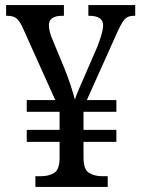

<svg xmlns="http://www.w3.org/2000/svg" viewBox="-20 -734 556 754"><path d="M119 0V-42H141Q171 -42 192 -54.5Q213 -67 214 -110V-177H85V-224H214V-295H85V-341H197L72 -619Q59 -649 46.5 -660.5Q34 -672 8 -672H4V-714H231V-672H225Q172 -672 172 -635Q172 -623 176 -607.5Q180 -592 188 -574L232 -468Q245 -436 257 -400Q269 -364 274 -343Q278 -356 289 -382Q300 -408 309 -428L362 -550Q372 -575 378.5 -598Q385 -621 385 -634Q385 -672 330 -672H327V-714H511V-672H504Q481 -672 468 -656.5Q455 -641 435 -595L321 -341H437V-295H308V-224H437V-177H308V-115Q308 -69 329 -55.5Q350 -42 381 -42H403V0Z"/></svg>

Font: Noto Serif Myanmar SemCond
Style: Regular
Weight: 400
Width: 4
Designer: Ben Mitchell and the Monotype Design Team
Foundry: Monotype Imaging Inc.
Version: Version 2.106; ttfautohint (v1.8.4.7-5d5b)